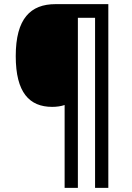

<svg xmlns="http://www.w3.org/2000/svg" viewBox="-20 -873 635 927"><path d="M503 34V-853H248C128 -853 56 -784 56 -602C56 -426 122 -357 232 -357C253 -357 275 -360 292 -366V34H356V-787H439V34Z"/></svg>

Font: Noto Sans Kannada UI SemiCondensed Medium
Style: Regular
Weight: 500
Width: 4
Designer: Jelle Bosma - Monotype Design Team
Foundry: Monotype Imaging Inc.
Version: Version 2.005